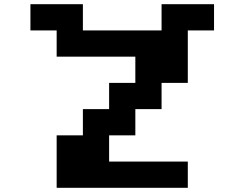

<svg xmlns="http://www.w3.org/2000/svg" viewBox="-20 -895 1165 915"><path d="M125 -875H375V-750H750V-875H1000V-750H875V-500H750V-375H625V-250H500V-125H875V0H250V-250H375V-375H500V-500H625V-625H250V-750H125Z"/></svg>

Font: Dogica Pixel
Style: Bold
Weight: 700
Designer: Roberto Mocci
Version: Version 001.000